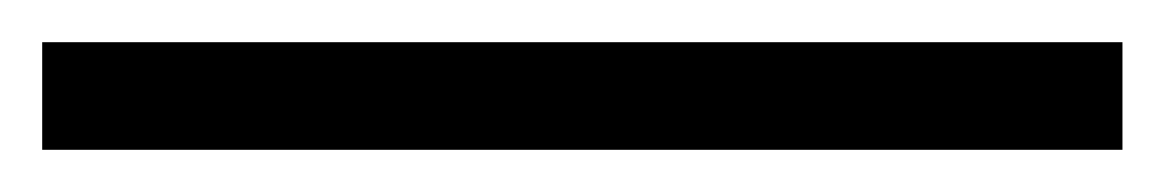

<svg xmlns="http://www.w3.org/2000/svg" viewBox="-20 57 552 91"><path d="M512 128V77H0V128Z"/></svg>

Font: STIX Two Text
Style: Regular
Weight: 400
Designer: Ross Mills, John Hudson & Paul Hanslow, Tiro Typeworks Ltd; with prior portions MicroPress Inc., and Coen Hoffman.
Foundry: Tiro Typeworks Ltd
Version: Version 2.13 b171